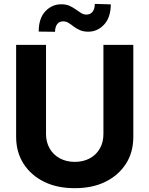

<svg xmlns="http://www.w3.org/2000/svg" viewBox="-20 -958 769 988"><path d="M512.2 -268.1V-727.1H666V-254.9Q666 -174.3 628.4 -115.7Q589.8 -55.7 522.9 -22.9Q456.5 10.3 364.7 10.3Q272.9 10.3 206.5 -22.9Q139.6 -55.7 101.1 -115.7Q63 -174.8 63 -254.9V-727.1H216.8V-268.1Q216.8 -227.1 235.4 -194.3Q253.9 -161.6 287.1 -143.6Q321.3 -125 364.7 -125Q408.7 -125 442.9 -143.6Q475.6 -161.6 494.1 -194.3Q512.2 -226.1 512.2 -268.1ZM263.2 -794.4 179.2 -795.4Q179.2 -863.3 212.9 -899.4Q246.6 -935.5 294.4 -936Q319.8 -936 337.4 -928.2Q356.4 -919.4 369.6 -909.7Q382.8 -899.9 397 -891.1Q410.6 -882.8 425.3 -882.8Q446.3 -883.8 457 -898.4Q467.8 -912.6 467.8 -938L550.3 -935.5Q549.3 -867.7 516.1 -832Q482.4 -795.4 435.1 -794.9Q408.7 -794.9 390.6 -803.2Q370.6 -812 358.9 -821.8Q347.7 -830.6 332.5 -840.3Q320.3 -848.1 304.2 -848.1Q285.2 -848.1 274.4 -834Q263.2 -818.8 263.2 -794.4Z"/></svg>

Font: My Font
Style: Bold
Weight: 500
Designer: Rasmus Andersson
Foundry: rsms
Version: Version 0.001